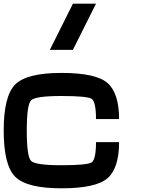

<svg xmlns="http://www.w3.org/2000/svg" viewBox="-20 -1020 790 1040"><path d="M0 -312.5Q0 -500 62.5 -562.5Q125 -625 312.5 -625Q500 -625 562.5 -570.3Q625 -515.6 625 -375H500Q500 -468.8 476.6 -484.4Q453.1 -500 312.5 -500Q171.9 -500 148.4 -476.6Q125 -453.1 125 -312.5Q125 -171.9 148.4 -148.4Q171.9 -125 312.5 -125Q453.1 -125 476.6 -140.6Q500 -156.2 500 -250H625Q625 -109.4 562.5 -54.7Q500 0 312.5 0Q125 0 62.5 -62.5Q0 -125 0 -312.5ZM375 -750H250L375 -1000H500Z"/></svg>

Font: CraftyPE
Style: Regular
Weight: 400
Designer: Erek Butcher
Foundry: Haunted Coop
Version: Version 0.018;April 4, 2024;FontCreator 15.0.0.2962 64-bit